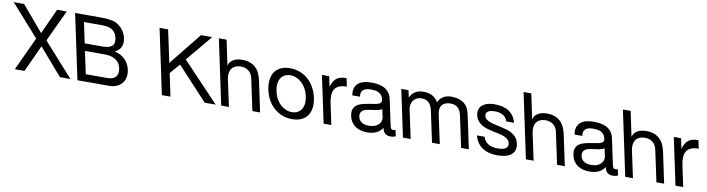

<svg xmlns="http://www.w3.org/2000/svg" viewBox="-93 -1392 7665 2081"><g transform="rotate(10 3739.0 -351.5)"><path d="M-64.9 -713.9H48.8L285.6 -435.1L412.6 -713.9H518.6L356 -367.2L685.1 0H569.3L314.5 -294.9L179.2 0H73.2L243.2 -367.2Z M1078.1 -80.1Q1141.6 -80.1 1169.4 -113.8Q1197.3 -147.5 1184.6 -208Q1177.2 -242.7 1159.4 -265.6Q1141.6 -288.6 1117.2 -302.2Q1092.8 -315.9 1063.7 -321.5Q1034.7 -327.1 1004.4 -327.1H787.1L839.8 -80.1ZM869.1 -713.9Q892.1 -713.9 918.7 -713.4Q945.3 -712.9 971.7 -710.4Q998 -708 1022 -702.9Q1045.9 -697.8 1063.5 -688Q1083.5 -677.7 1101.8 -663.1Q1120.1 -648.4 1135.5 -629.9Q1150.9 -611.3 1162.1 -588.6Q1173.3 -565.9 1179.2 -539.1Q1191.4 -481.4 1172.9 -440.4Q1154.3 -399.4 1107.4 -378.9V-377Q1142.1 -369.6 1170.9 -354.2Q1199.7 -338.9 1221.7 -316.7Q1243.7 -294.4 1258.5 -266.4Q1273.4 -238.3 1280.3 -205.1Q1288.6 -166 1282.5 -129.2Q1276.4 -92.3 1254.9 -63.5Q1233.4 -34.7 1196.5 -17.3Q1159.7 0 1106.9 0H762.2L610.8 -713.9ZM960 -407.2Q1000.5 -407.2 1028.1 -414.3Q1055.7 -421.4 1071 -435.5Q1086.4 -449.7 1090.3 -471.2Q1094.2 -492.7 1088.4 -521Q1080.6 -558.6 1063.5 -580.8Q1046.4 -603 1023.2 -614.7Q1000 -626.5 971.7 -630.1Q943.4 -633.8 912.1 -633.8H722.2L770 -407.2Z M1634.3 -713.9 1710 -357.9 1996.6 -713.9H2119.6L1879.4 -425.8L2283.2 0H2163.1L1828.1 -360.8L1732.9 -250L1786.1 0H1691.4L1540 -713.9Z M2277.8 -713.9 2335.4 -440.9H2337.4Q2341.8 -464.4 2356.4 -481.2Q2371.1 -498 2391.1 -508.5Q2411.1 -519 2434.8 -523.9Q2458.5 -528.8 2481.4 -528.8Q2532.7 -528.8 2569.8 -514.9Q2606.9 -501 2633.1 -476.1Q2659.2 -451.2 2675.3 -416.5Q2691.4 -381.8 2700.2 -339.8L2772.5 0H2687.5L2612.8 -350.1Q2607.9 -374 2596.4 -393.3Q2585 -412.6 2568.6 -426Q2552.2 -439.5 2531 -446.8Q2509.8 -454.1 2485.4 -454.1Q2446.8 -454.1 2420.7 -441.9Q2394.5 -429.7 2380.1 -408Q2365.7 -386.2 2362.5 -356.4Q2359.4 -326.7 2366.7 -292L2429.2 0H2344.2L2192.9 -713.9Z M2817.9 -257.8Q2805.7 -314.9 2811.3 -364.5Q2816.9 -414.1 2840.8 -450.4Q2864.7 -486.8 2907 -507.8Q2949.2 -528.8 3010.7 -528.8Q3072.3 -528.8 3123.5 -507.8Q3174.8 -486.8 3214.4 -450.4Q3253.9 -414.1 3280.5 -364.5Q3307.1 -314.9 3319.3 -257.8Q3331.5 -200.7 3325.7 -151.6Q3319.8 -102.5 3295.9 -66.4Q3272 -30.3 3229.5 -9.5Q3187 11.2 3125.5 11.2Q3064 11.2 3012.7 -9.5Q2961.4 -30.3 2922.1 -66.4Q2882.8 -102.5 2856.2 -151.6Q2829.6 -200.7 2817.9 -257.8ZM2907.2 -257.8Q2917.5 -210.9 2937.7 -174.6Q2958 -138.2 2985.1 -113.5Q3012.2 -88.9 3044.4 -75.9Q3076.7 -63 3109.9 -63Q3143.1 -63 3169.7 -75.9Q3196.3 -88.9 3212.9 -113.5Q3229.5 -138.2 3234.6 -174.6Q3239.7 -210.9 3229.5 -257.8Q3219.7 -304.7 3199.2 -341.3Q3178.7 -377.9 3151.6 -402.8Q3124.5 -427.7 3092.3 -440.9Q3060.1 -454.1 3026.9 -454.1Q2993.7 -454.1 2967 -440.9Q2940.4 -427.7 2923.8 -402.8Q2907.2 -377.9 2902.3 -341.3Q2897.5 -304.7 2907.2 -257.8Z M3441.4 -517.1 3464.8 -408.2H3466.8Q3483.9 -471.2 3522.7 -501.2Q3561.5 -531.2 3630.9 -528.8L3649.9 -439Q3598.6 -439 3565.9 -424.8Q3533.2 -410.6 3516.8 -383.8Q3500.5 -356.9 3498.8 -318.1Q3497.1 -279.3 3507.3 -230L3556.6 0H3471.7L3361.8 -517.1Z M4070.3 -267.1Q4060.1 -257.8 4043.5 -252.4Q4026.9 -247.1 4007.1 -243.9Q3987.3 -240.7 3965.8 -238.3Q3944.3 -235.8 3924.1 -232.2Q3903.8 -228.5 3886.2 -222.7Q3868.7 -216.8 3856.7 -206.1Q3844.7 -195.3 3839.8 -179.2Q3835 -163.1 3839.8 -139.2Q3844.2 -118.2 3855.7 -103.5Q3867.2 -88.9 3882.8 -79.8Q3898.4 -70.8 3917.5 -66.9Q3936.5 -63 3956.1 -63Q3998 -63 4025.4 -74.5Q4052.7 -85.9 4068.1 -103.5Q4083.5 -121.1 4088.1 -141.6Q4092.8 -162.1 4088.9 -180.2ZM4265.1 -2Q4244.6 11.2 4206.5 11.2Q4173.3 11.2 4150.1 -7.3Q4127 -25.9 4118.2 -67.9Q4091.3 -25.9 4049.1 -7.3Q4006.8 11.2 3952.6 11.2Q3917.5 11.2 3884.8 3.4Q3852.1 -4.4 3825.2 -21.5Q3798.3 -38.6 3779.1 -65.9Q3759.8 -93.3 3751.5 -132.8Q3742.2 -176.8 3751.2 -204.8Q3760.3 -232.9 3781 -250.2Q3801.8 -267.6 3831.1 -276.9Q3860.4 -286.1 3892.1 -292Q3925.8 -299.3 3956.5 -303Q3987.3 -306.6 4009.8 -313Q4032.2 -319.3 4043.7 -331.5Q4055.2 -343.8 4049.8 -368.2Q4043.9 -396 4030 -413.1Q4016.1 -430.2 3997.6 -439.2Q3979 -448.2 3958 -451.2Q3937 -454.1 3917 -454.1Q3890.1 -454.1 3868.2 -449.5Q3846.2 -444.8 3831.5 -433.6Q3816.9 -422.4 3810.5 -403.6Q3804.2 -384.8 3809.1 -356H3724.6Q3716.3 -403.8 3727.3 -436.8Q3738.3 -469.7 3763.4 -490.2Q3788.6 -510.7 3825.4 -519.8Q3862.3 -528.8 3905.8 -528.8Q3940.9 -528.8 3976.6 -523.7Q4012.2 -518.6 4043.2 -503.2Q4074.2 -487.8 4097.4 -460.2Q4120.6 -432.6 4130.4 -387.2L4187 -121.1Q4189.9 -106 4192.9 -95Q4195.8 -84 4199.7 -76.9Q4203.6 -69.8 4209.7 -66.4Q4215.8 -63 4226.1 -63Q4231.4 -63 4237.8 -64.2Q4244.1 -65.4 4251 -67.9Z M4314.5 -517.1 4331.1 -440.9H4333Q4372.1 -528.8 4481 -528.8Q4504.9 -528.8 4528.3 -524.2Q4551.8 -519.5 4572.5 -509Q4593.3 -498.5 4611.1 -481.7Q4628.9 -464.8 4642.1 -440.9Q4659.2 -483.4 4696.3 -506.1Q4733.4 -528.8 4785.2 -528.8Q4823.7 -528.8 4857.2 -520.5Q4890.6 -512.2 4917.2 -494.1Q4943.8 -476.1 4962.2 -447.5Q4980.5 -418.9 4989.3 -378.9L5069.8 0H4984.9L4912.6 -338.9Q4907.7 -362.8 4899.2 -383.8Q4890.6 -404.8 4876.5 -420.4Q4862.3 -436 4840.8 -445.1Q4819.3 -454.1 4788.1 -454.1Q4756.8 -454.1 4733.6 -444.6Q4710.4 -435.1 4696.8 -418Q4683.1 -400.9 4679 -376.5Q4674.8 -352.1 4681.2 -321.8L4750 0H4664.6L4592.3 -338.9Q4586.9 -363.8 4578.1 -385Q4569.3 -406.2 4554.9 -421.6Q4540.5 -437 4520 -445.6Q4499.5 -454.1 4471.2 -454.1Q4446.3 -454.1 4427.7 -447Q4409.2 -439.9 4396.2 -428.7Q4383.3 -417.5 4375.5 -403.1Q4367.7 -388.7 4363.5 -374Q4359.4 -359.4 4359.1 -345.5Q4358.9 -331.5 4360.8 -321.8L4429.7 0H4344.7L4234.9 -517.1Z M5215.3 -163.1Q5222.7 -134.8 5238.8 -115.5Q5254.9 -96.2 5276.6 -84.5Q5298.3 -72.8 5323.7 -67.9Q5349.1 -63 5375 -63Q5395 -63 5416.5 -65.9Q5438 -68.8 5454.6 -77.1Q5471.2 -85.4 5480 -100.6Q5488.8 -115.7 5483.4 -140.1Q5478 -165 5460.4 -180.4Q5442.9 -195.8 5417 -205.8Q5391.1 -215.8 5359.4 -222.4Q5327.6 -229 5294.4 -236.1Q5261.2 -243.2 5228.8 -252.9Q5196.3 -262.7 5169.2 -278.8Q5142.1 -294.9 5122.3 -319.8Q5102.5 -344.7 5094.7 -381.8Q5086.4 -420.9 5097.9 -448.7Q5109.4 -476.6 5133.1 -494.4Q5156.7 -512.2 5189.2 -520.5Q5221.7 -528.8 5255.9 -528.8Q5299.3 -528.8 5338.4 -521.2Q5377.4 -513.7 5409.7 -495.1Q5441.9 -476.6 5465.6 -445.6Q5489.3 -414.6 5502.4 -367.2H5417.5Q5410.2 -392.1 5395.5 -408.7Q5380.9 -425.3 5362.1 -435.3Q5343.3 -445.3 5321.8 -449.7Q5300.3 -454.1 5279.3 -454.1Q5260.3 -454.1 5241.2 -451.2Q5222.2 -448.2 5207.8 -440.7Q5193.4 -433.1 5186 -420.4Q5178.7 -407.7 5183.1 -388.2Q5188 -365.7 5206.3 -351.3Q5224.6 -336.9 5251 -327.4Q5277.3 -317.9 5308.8 -311.3Q5340.3 -304.7 5371.1 -297.9Q5404.8 -290.5 5437.3 -280.8Q5469.7 -271 5497.1 -254.4Q5524.4 -237.8 5544.2 -212.9Q5564 -188 5571.8 -150.9Q5581.5 -104 5568.6 -72.8Q5555.7 -41.5 5528.1 -22.9Q5500.5 -4.4 5462.9 3.4Q5425.3 11.2 5385.7 11.2Q5342.3 11.2 5301.5 2.2Q5260.7 -6.8 5226.6 -27.6Q5192.4 -48.3 5167.5 -81.5Q5142.6 -114.7 5130.4 -163.1Z M5631.3 -713.9 5689 -440.9H5690.9Q5695.3 -464.4 5710 -481.2Q5724.6 -498 5744.6 -508.5Q5764.6 -519 5788.3 -523.9Q5812 -528.8 5835 -528.8Q5886.2 -528.8 5923.3 -514.9Q5960.4 -501 5986.6 -476.1Q6012.7 -451.2 6028.8 -416.5Q6044.9 -381.8 6053.7 -339.8L6126 0H6041L5966.3 -350.1Q5961.4 -374 5950 -393.3Q5938.5 -412.6 5922.1 -426Q5905.8 -439.5 5884.5 -446.8Q5863.3 -454.1 5838.9 -454.1Q5800.3 -454.1 5774.2 -441.9Q5748 -429.7 5733.6 -408Q5719.2 -386.2 5716.1 -356.4Q5712.9 -326.7 5720.2 -292L5782.7 0H5697.8L5546.4 -713.9Z M6516.6 -267.1Q6506.3 -257.8 6489.7 -252.4Q6473.1 -247.1 6453.4 -243.9Q6433.6 -240.7 6412.1 -238.3Q6390.6 -235.8 6370.4 -232.2Q6350.1 -228.5 6332.5 -222.7Q6314.9 -216.8 6303 -206.1Q6291 -195.3 6286.1 -179.2Q6281.2 -163.1 6286.1 -139.2Q6290.5 -118.2 6302 -103.5Q6313.5 -88.9 6329.1 -79.8Q6344.7 -70.8 6363.8 -66.9Q6382.8 -63 6402.3 -63Q6444.3 -63 6471.7 -74.5Q6499 -85.9 6514.4 -103.5Q6529.8 -121.1 6534.4 -141.6Q6539.1 -162.1 6535.2 -180.2ZM6711.4 -2Q6690.9 11.2 6652.8 11.2Q6619.6 11.2 6596.4 -7.3Q6573.2 -25.9 6564.5 -67.9Q6537.6 -25.9 6495.4 -7.3Q6453.1 11.2 6398.9 11.2Q6363.8 11.2 6331.1 3.4Q6298.3 -4.4 6271.5 -21.5Q6244.6 -38.6 6225.3 -65.9Q6206.1 -93.3 6197.8 -132.8Q6188.5 -176.8 6197.5 -204.8Q6206.5 -232.9 6227.3 -250.2Q6248 -267.6 6277.3 -276.9Q6306.6 -286.1 6338.4 -292Q6372.1 -299.3 6402.8 -303Q6433.6 -306.6 6456.1 -313Q6478.5 -319.3 6490 -331.5Q6501.5 -343.8 6496.1 -368.2Q6490.2 -396 6476.3 -413.1Q6462.4 -430.2 6443.8 -439.2Q6425.3 -448.2 6404.3 -451.2Q6383.3 -454.1 6363.3 -454.1Q6336.4 -454.1 6314.5 -449.5Q6292.5 -444.8 6277.8 -433.6Q6263.2 -422.4 6256.8 -403.6Q6250.5 -384.8 6255.4 -356H6170.9Q6162.6 -403.8 6173.6 -436.8Q6184.6 -469.7 6209.7 -490.2Q6234.9 -510.7 6271.7 -519.8Q6308.6 -528.8 6352.1 -528.8Q6387.2 -528.8 6422.9 -523.7Q6458.5 -518.6 6489.5 -503.2Q6520.5 -487.8 6543.7 -460.2Q6566.9 -432.6 6576.7 -387.2L6633.3 -121.1Q6636.2 -106 6639.2 -95Q6642.1 -84 6646 -76.9Q6649.9 -69.8 6656 -66.4Q6662.1 -63 6672.4 -63Q6677.7 -63 6684.1 -64.2Q6690.4 -65.4 6697.3 -67.9Z M6724.6 -713.9 6782.2 -440.9H6784.2Q6788.6 -464.4 6803.2 -481.2Q6817.9 -498 6837.9 -508.5Q6857.9 -519 6881.6 -523.9Q6905.3 -528.8 6928.2 -528.8Q6979.5 -528.8 7016.6 -514.9Q7053.7 -501 7079.8 -476.1Q7106 -451.2 7122.1 -416.5Q7138.2 -381.8 7147 -339.8L7219.2 0H7134.3L7059.6 -350.1Q7054.7 -374 7043.2 -393.3Q7031.7 -412.6 7015.4 -426Q6999 -439.5 6977.8 -446.8Q6956.5 -454.1 6932.1 -454.1Q6893.6 -454.1 6867.4 -441.9Q6841.3 -429.7 6826.9 -408Q6812.5 -386.2 6809.3 -356.4Q6806.2 -326.7 6813.5 -292L6876 0H6791L6639.6 -713.9Z M7314 -517.1 7337.4 -408.2H7339.4Q7356.4 -471.2 7395.3 -501.2Q7434.1 -531.2 7503.4 -528.8L7522.5 -439Q7471.2 -439 7438.5 -424.8Q7405.8 -410.6 7389.4 -383.8Q7373 -356.9 7371.3 -318.1Q7369.6 -279.3 7379.9 -230L7429.2 0H7344.2L7234.4 -517.1Z"/></g></svg>

Font: XB Khoramshahr
Style: Oblique
Weight: 400
Italic angle: 12°
Designer: Behnam
Foundry: Irmug
Version: Version 8.005 2009